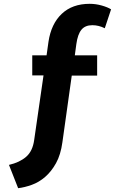

<svg xmlns="http://www.w3.org/2000/svg" viewBox="-20 -770 647 1006"><path d="M307 -25Q298 41 273.5 85Q249 129 216.5 157Q184 185 146.5 198.5Q109 212 75 216L27 94Q83 81 117 51.5Q151 22 159 -36L208 -375H149V-480H224L234 -551Q248 -645 303.5 -697.5Q359 -750 450 -750Q482 -750 513.5 -741Q545 -732 562 -721L529 -622Q497 -638 464 -638Q426 -638 406.5 -614Q387 -590 380 -539L372 -480H489V-374H356Z"/></svg>

Font: Mukta Mahee ExtraBold
Style: Regular
Weight: 800
Designer: Shuchita Grover, Noopur Datye, Girish Dalvi, Yashodeep Gholap
Foundry: Ek Type
Version: Version 2.538;PS 1.000;hotconv 16.6.51;makeotf.lib2.5.65220;